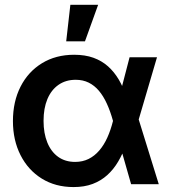

<svg xmlns="http://www.w3.org/2000/svg" viewBox="-20 -758 702 790"><path d="M282.7 11.7Q208 11.7 151.9 -23.2Q95.7 -58.1 64.5 -119.6Q33.2 -181.2 33.2 -259.8Q33.2 -339.8 64.5 -401.4Q95.7 -462.9 152.6 -497.8Q209.5 -532.7 285.2 -532.7Q330.1 -532.7 364.5 -520.3Q398.9 -507.8 424.6 -484.9Q450.2 -461.9 468.8 -430.4Q487.3 -398.9 499.5 -361.3H530.3L549.3 -271L633.3 0H519.5L444.3 -262.7Q433.6 -301.3 419.4 -332Q405.3 -362.8 387 -384.5Q368.7 -406.2 345 -418Q321.3 -429.7 291.5 -429.7Q250.5 -429.7 220.7 -408.9Q190.9 -388.2 175 -350.3Q159.2 -312.5 159.2 -260.7Q159.2 -209.5 174.8 -171.4Q190.4 -133.3 219.5 -112.5Q248.5 -91.8 289.1 -91.8Q319.8 -91.8 344.5 -104Q369.1 -116.2 388.4 -138.7Q407.7 -161.1 421.6 -191.9Q435.5 -222.7 444.8 -259.8L513.2 -522.5H626L548.8 -259.8L529.3 -164.1H498.5Q485.4 -125.5 466.3 -93.3Q447.3 -61 421.4 -37.6Q395.5 -14.2 361.3 -1.2Q327.1 11.7 282.7 11.7ZM252.4 -587.9 269.5 -738.3H383.8L329.6 -587.9Z"/></svg>

Font: Inter 28pt SemiBold
Style: Regular
Weight: 600
Designer: Rasmus Andersson
Foundry: rsms
Version: Version 4.001;git-66647c0bb